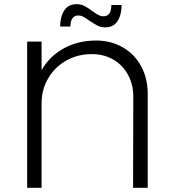

<svg xmlns="http://www.w3.org/2000/svg" viewBox="-20 -899 821 919"><path d="M484 -768Q463 -768 446.5 -776.5Q430 -785 408 -800Q388 -814 377.5 -819.5Q367 -825 355 -825Q336 -825 326.5 -811Q317 -797 317 -772H268Q268 -819 287.5 -849Q307 -879 346 -879Q367 -879 384 -870.5Q401 -862 422 -846Q442 -832 452.5 -826.5Q463 -821 475 -821Q513 -821 513 -875H562Q562 -828 542.5 -798Q523 -768 484 -768ZM687 -450V0H617L618 -436Q618 -495 592.5 -541.5Q567 -588 522 -614Q477 -640 420 -640Q351 -640 296 -608.5Q241 -577 210 -523Q179 -469 179 -405V0H110V-700H179V-563Q216 -629 284.5 -667Q353 -705 440 -705Q511 -705 567.5 -672.5Q624 -640 655.5 -582Q687 -524 687 -450Z"/></svg>

Font: TypoPRO Montserrat Alternates
Style: Regular
Weight: 300
Designer: Julieta Ulanovsky
Foundry: Julieta Ulanovsky
Version: Version 6.001